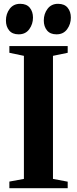

<svg xmlns="http://www.w3.org/2000/svg" viewBox="-20 -984 402 1004"><path d="M105 -48.5V-692L29 -708V-743H334V-708L257 -692V-48.5L334 -34V0H29V-34.5ZM77 -804.5Q44.5 -804.5 27.8 -825Q11 -845.5 11 -876.5Q11 -912 30.8 -938Q50.5 -964 85 -964H86Q119 -964 135.8 -943.5Q152.5 -923 152.5 -892Q152.5 -858 133 -831.2Q113.5 -804.5 78 -804.5ZM275 -804.5Q242.5 -804.5 225.8 -825Q209 -845.5 209 -876.5Q209 -912 228.8 -938Q248.5 -964 283 -964H284Q317 -964 333.8 -943.5Q350.5 -923 350.5 -892Q350.5 -858 331 -831.2Q311.5 -804.5 276 -804.5Z"/></svg>

Font: Merriweather 96pt
Style: Bold
Weight: 700
Version: Version 2.100